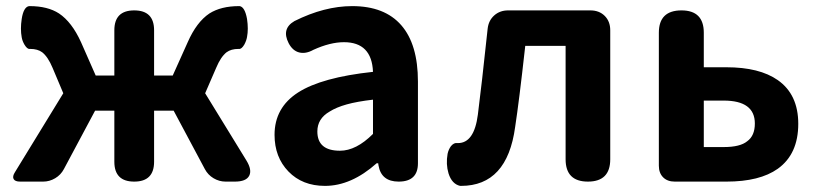

<svg xmlns="http://www.w3.org/2000/svg" viewBox="-20 -594 2673 628"><path d="M46 0Q29 0 24.5 -8.5Q20 -17 29 -31L187 -289L152 -372Q137 -408 118 -423Q103 -434 79 -434Q78 -434 77 -434Q69 -433 60 -448Q53 -460 51 -472Q46 -499 51 -532Q57 -571 75 -574Q76 -574 77 -574Q136 -574 173 -550Q215 -522 245 -456L293 -347H354V-495Q354 -560 419 -560Q484 -560 484 -495V-347H545L594 -456Q623 -522 665 -550Q703 -574 762 -574Q763 -574 764 -574Q781 -571 788 -532Q793 -499 788 -473Q786 -461 779 -448Q770 -433 762 -434Q761 -434 760 -434Q736 -434 721 -423Q702 -408 687 -372L651 -289L740 -144L786 -69Q805 -38 795 -19Q785 0 748 0H718Q697 0 678.5 -11Q660 -22 650 -41L548 -232H484V-65Q484 0 419 0Q354 0 354 -65V-232H291L189 -41Q179 -22 160.5 -11Q142 0 121 0H88Z M1043 14Q969 14 923.5 -33Q878 -80 878 -153Q878 -242 955 -291.5Q1032 -341 1200 -359Q1196 -456 1105 -456Q1060 -456 1005 -431Q980 -417 958.5 -422.5Q937 -428 924 -453Q900 -500 943 -525Q1041 -574 1132 -574Q1238 -574 1292.5 -511.5Q1347 -449 1347 -327V-245V-163V-60Q1347 0 1284 0Q1227 0 1218 -53L1217 -60H1212Q1129 14 1043 14ZM1092 -101Q1145 -101 1200 -156V-268Q1148 -262 1114 -252.5Q1080 -243 1058 -229Q1018 -206 1018 -164Q1018 -101 1092 -101Z M1485 14Q1458 8 1447 -27Q1438 -57 1444 -91Q1447 -105 1455 -116Q1465 -128 1476 -126Q1477 -126 1478 -126Q1531 -126 1543 -219Q1555 -312 1575 -500Q1578 -527 1596.5 -543.5Q1615 -560 1642 -560H1779H1911Q1940 -560 1958 -542Q1976 -524 1976 -495V-280V-73Q1976 0 1903 0Q1830 0 1830 -73V-444H1698Q1698 -441 1697 -435Q1678 -264 1665 -179Q1639 14 1488 14Q1487 14 1485 14Z M2187 0Q2163 0 2149 -14Q2135 -28 2135 -52V-280V-487Q2135 -560 2209 -560Q2282 -560 2282 -487V-374H2356Q2464 -374 2524 -332Q2591 -285 2591 -189Q2591 -90 2524 -42Q2465 0 2356 0H2245ZM2282 -113H2347Q2401 -113 2424 -132Q2449 -150 2449 -190Q2449 -265 2347 -265H2282V-189Z"/></svg>

Font: GenSenRounded2 TW B
Style: Regular
Weight: 700
Version: Version 2.000;PS 2;hotconv 16.6.51;makeotf.lib2.5.65220 DEVE